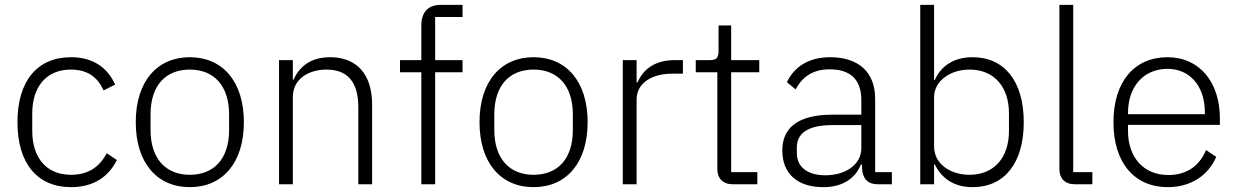

<svg xmlns="http://www.w3.org/2000/svg" viewBox="-20 -760 5104 792"><path d="M273 12C367 12 429 -32 462 -100L420 -128C391 -71 343 -39 273 -39C169 -39 113 -112 113 -220V-292C113 -400 169 -473 273 -473C340 -473 383 -442 407 -387L455 -411C425 -478 367 -524 273 -524C133 -524 52 -425 52 -256C52 -87 133 12 273 12Z M763 12C898 12 986 -88 986 -256C986 -424 898 -524 763 -524C628 -524 540 -424 540 -256C540 -88 628 12 763 12ZM763 -39C664 -39 601 -105 601 -224V-288C601 -408 664 -473 763 -473C862 -473 925 -407 925 -288V-224C925 -104 862 -39 763 -39Z M1188 0V-360C1188 -436 1255 -473 1327 -473C1412 -473 1458 -423 1458 -319V0H1515V-329C1515 -454 1451 -524 1342 -524C1260 -524 1214 -484 1191 -431H1188V-512H1131V0Z M1718 0H1775V-462H1888V-512H1775V-690H1888V-740H1798C1744 -740 1718 -707 1718 -655V-512H1630V-462H1718Z M2181 12C2316 12 2404 -88 2404 -256C2404 -424 2316 -524 2181 -524C2046 -524 1958 -424 1958 -256C1958 -88 2046 12 2181 12ZM2181 -39C2082 -39 2019 -105 2019 -224V-288C2019 -408 2082 -473 2181 -473C2280 -473 2343 -407 2343 -288V-224C2343 -104 2280 -39 2181 -39Z M2606 0V-350C2606 -416 2667 -456 2752 -456H2797V-512H2763C2675 -512 2630 -468 2610 -420H2606V-512H2549V0Z M3104 0V-50H2996V-462H3112V-512H2996V-655H2944V-551C2944 -522 2936 -512 2908 -512H2850V-462H2939V-63C2939 -25 2961 0 3002 0Z M3659 0V-50H3590V-353C3590 -461 3523 -524 3404 -524C3311 -524 3254 -480 3226 -421L3262 -391C3290 -444 3334 -474 3402 -474C3489 -474 3533 -431 3533 -347V-287H3415C3267 -287 3207 -230 3207 -139C3207 -44 3269 12 3376 12C3456 12 3508 -24 3531 -81H3536V-63C3539 -25 3557 0 3601 0ZM3384 -37C3314 -37 3267 -69 3267 -128V-152C3267 -209 3311 -244 3413 -244H3533V-149C3533 -80 3467 -37 3384 -37Z M3776 0H3833V-82H3836C3864 -25 3914 12 3992 12C4123 12 4203 -87 4203 -256C4203 -425 4123 -524 3992 -524C3914 -524 3861 -487 3836 -430H3833V-740H3776ZM3979 -39C3900 -39 3833 -84 3833 -156V-359C3833 -426 3900 -473 3979 -473C4081 -473 4142 -402 4142 -292V-220C4142 -110 4081 -39 3979 -39Z M4486 0V-50H4407V-740H4350V-62C4350 -25 4372 0 4413 0Z M4797 12C4894 12 4965 -38 4997 -113L4955 -141C4927 -74 4873 -38 4800 -38C4695 -38 4633 -113 4633 -220V-245H5012V-272C5012 -422 4927 -524 4796 -524C4660 -524 4573 -424 4573 -256C4573 -88 4660 12 4797 12ZM4796 -476C4888 -476 4950 -405 4950 -297V-289H4633V-294C4633 -402 4697 -476 4796 -476Z"/></svg>

Font: IBM Plex Thai Looped Light
Style: Regular
Weight: 300
Designer: Mike Abbink, Paul van der Laan, Pieter van Rosmalen, Ben Mitchell, Mark Frömberg
Foundry: Bold Monday
Version: Version 1.0